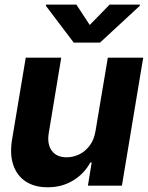

<svg xmlns="http://www.w3.org/2000/svg" viewBox="-20 -792 631 819"><path d="M387.2 -231.9 439.9 -545.9H590.8L500 0H355L371.1 -99.1H365.2Q340.3 -51.8 292 -22.2Q243.7 7.3 182.6 6.8Q127.4 6.8 89.8 -17.8Q52.2 -42.5 36.6 -88.4Q21 -134.3 31.7 -198.2L89.8 -545.9H241.2L188 -224.6Q180.2 -176.8 201.2 -148.7Q222.2 -120.6 265.1 -121.1Q292 -121.1 317.9 -133.5Q343.8 -146 362.5 -170.9Q381.3 -195.8 387.2 -231.9ZM305.7 -772.5 362.8 -685.5 447.8 -772.5H577.1L576.2 -767.1L406.7 -610.4H294.4L175.8 -767.1L176.8 -772.5Z"/></svg>

Font: Inter Tight
Style: Bold Italic
Weight: 700
Italic angle: -9.39999°
Designer: Rasmus Andersson
Foundry: rsms
Version: Version 3.004